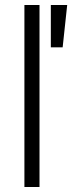

<svg xmlns="http://www.w3.org/2000/svg" viewBox="-20 -743 287 763"><path d="M77 0V-723H137V0ZM182 -555V-723H247L229 -555Z"/></svg>

Font: Archivo SemiExpanded ExtraLight
Style: Regular
Weight: 250
Width: 6
Designer: Hector Gatti
Foundry: Omnibus-Type
Version: Version 2.001